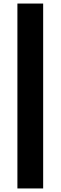

<svg xmlns="http://www.w3.org/2000/svg" viewBox="-20 -839 342 1081"><path d="M223 -819V222H78V-819Z"/></svg>

Font: Application
Style: Bold
Weight: 700
Designer: Wei Huang
Foundry: Wei Huang
Version: Version 0.012